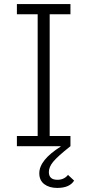

<svg xmlns="http://www.w3.org/2000/svg" viewBox="-20 -718 429 943"><path d="M63 0V-50H165V-648H63V-698H326V-648H224V-50H326V0Q263 50 241.5 76Q220 102 220 127Q220 165 262 165Q295 165 314 141L344 169Q322 205 261 205Q222 205 197.5 186.5Q173 168 173 133Q173 68 278 2L277 0Z"/></svg>

Font: IBM Plex Sans Light
Style: Regular
Weight: 300
Designer: Mike Abbink, Paul van der Laan, Pieter van Rosmalen
Foundry: Bold Monday
Version: Version 3.0